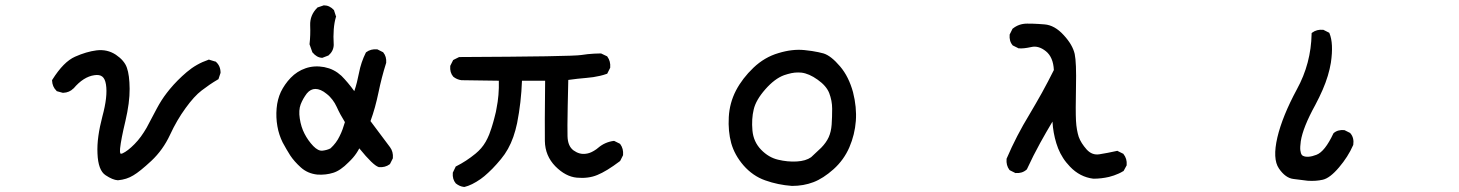

<svg xmlns="http://www.w3.org/2000/svg" viewBox="-20 -659 5540 729"><path d="M427.2 25.4Q408.2 24.4 380.9 6.3Q352.5 -12.2 350.1 -76.7Q348.6 -107.4 353.5 -142.6Q358.4 -177.7 368.7 -216.8Q389.6 -293.5 382.3 -338.4Q378.9 -359.9 368.4 -368.2Q357.9 -376.5 338.4 -373.5Q296.9 -367.7 259.3 -323.2H258.8Q243.7 -307.6 220.2 -306.6H219.2H218.3L196.8 -312.5L195.3 -313L194.3 -314.5Q178.7 -329.6 177.7 -353V-355L178.7 -356.4Q200.2 -390.6 221.7 -412.4Q243.2 -434.1 265.1 -443.8Q308.1 -462.9 346.7 -467.8Q387.2 -472.7 419.9 -451.2Q427.7 -445.8 434.3 -440.2Q440.9 -434.6 446.3 -428.2Q451.7 -421.9 455.6 -415.3Q459.5 -408.7 461.9 -401.4Q471.7 -374 472.2 -321.8Q472.7 -270 456.1 -199.2Q439.5 -129.9 436 -95.7Q434.6 -82.5 437 -77.1Q438 -75.2 439 -75Q439.9 -74.7 445.3 -76.7Q465.3 -85.9 490.7 -111.8Q497.6 -118.7 503.4 -125.7Q509.3 -132.8 515.1 -140.6Q521 -148.4 526.1 -156.7Q531.2 -165 536.6 -173.8Q556.2 -210 575.7 -247.6Q579.6 -254.9 584 -262.5Q588.4 -270 593 -277.3Q597.7 -284.7 602.8 -292Q607.9 -299.3 613.3 -306.2Q618.7 -313 624.5 -320.3Q652.8 -354.5 689 -385.3Q725.6 -416.5 771.5 -432.1L773.4 -433.1L774.9 -432.1L797.4 -425.3H798.8L799.8 -424.3Q817.4 -408.7 817.4 -382.8V-381.8L816.9 -380.9L810.1 -360.4L809.6 -358.4L807.6 -357.4Q791 -347.7 775.6 -337.2Q760.3 -326.7 745.6 -315.4Q717.3 -293.9 684.6 -248.5Q651.4 -203.1 625.5 -147Q598.6 -89.4 554.7 -48.3Q511.2 -7.8 486.3 6.8Q460.9 22.5 428.2 25.4H427.7Z M1185.1 3.9Q1147.9 0 1122.1 -23.4Q1097.2 -45.9 1082 -68.8Q1074.7 -80.6 1067.4 -92.8Q1060.1 -105 1053.2 -118.2Q1046.4 -131.8 1041.3 -147.2Q1036.1 -162.6 1033.2 -179.7Q1027.3 -213.4 1030.3 -247.6Q1033.2 -281.7 1046.4 -310.1Q1053.2 -324.2 1062.5 -337.6Q1071.8 -351.1 1083.5 -363.3Q1107.9 -388.7 1140.6 -399.9Q1173.3 -411.1 1210.9 -404.3Q1220.7 -402.3 1229.5 -399.4Q1238.3 -396.5 1246.3 -392.3Q1254.4 -388.2 1262 -382.8Q1269.5 -377.4 1276.4 -371.1Q1282.2 -365.2 1288.3 -358.6Q1294.4 -352.1 1300.5 -344.7Q1306.6 -337.4 1313 -329.3Q1319.3 -321.3 1325.2 -313Q1331.1 -330.1 1335.2 -346.7Q1339.4 -363.3 1342.8 -380.9Q1346.7 -401.9 1353.3 -421.4Q1359.9 -440.9 1368.7 -458.5L1369.6 -460L1370.6 -460.9Q1387.7 -473.6 1411.6 -471.7H1412.6L1413.6 -471.2L1433.1 -461.4L1434.6 -460.9L1435.1 -460Q1448.2 -444.3 1446.3 -420.4V-419.9L1445.8 -418.9Q1428.7 -364.7 1417 -307.6Q1411.1 -279.3 1403.6 -252Q1396 -224.6 1386.7 -199.2L1460.9 -100.1Q1473.6 -83 1471.7 -59.1V-58.1L1471.2 -57.1L1461.4 -37.6L1460.4 -36.1L1459.5 -35.2Q1442.4 -22.5 1418.5 -24.4H1418L1417.5 -24.9Q1397 -30.8 1344.2 -95.7Q1339.4 -86.4 1333.5 -77.6Q1327.6 -68.8 1320.3 -60.3Q1313 -51.8 1303.7 -43Q1272.5 -11.2 1245.1 -2.9Q1217.3 5.9 1185.1 3.9ZM1234.9 -95.7Q1257.3 -116.2 1269.5 -142.1Q1275.9 -154.8 1280.8 -168.2Q1285.6 -181.6 1289.6 -195.3Q1271.5 -224.1 1258.3 -253.4Q1254.9 -260.7 1251 -267.3Q1247.1 -273.9 1242.4 -280Q1237.8 -286.1 1232.4 -291.7Q1227.1 -297.4 1220.7 -302.2Q1209 -312 1198 -316.7Q1187 -321.3 1177.7 -321.3Q1168.5 -321.3 1160.4 -317.1Q1152.3 -313 1145 -304.2Q1137.7 -294.4 1131.8 -284.2Q1126 -273.9 1121.6 -262.7Q1113.3 -240.7 1118.2 -209Q1123 -176.8 1136.2 -151.4Q1149.4 -125.5 1169.4 -104.5Q1188 -85.4 1204.1 -86.9Q1212.9 -87.9 1220.7 -90.1Q1228.5 -92.3 1234.9 -95.7ZM1225.6 -447.8 1205.1 -439.9 1204.1 -439.5H1202.6Q1182.6 -440.4 1166.5 -460L1165.5 -460.9V-461.9L1155.8 -489.3L1155.3 -490.7V-491.7Q1159.2 -525.4 1157.7 -562.5Q1156.2 -602.1 1185.5 -630.4L1186.5 -631.3H1187.5L1208 -638.2L1209 -638.7H1210Q1220.7 -638.7 1230 -634.3Q1239.3 -629.9 1247.6 -621.1L1248.5 -620.1V-619.1L1255.4 -597.7L1256.3 -595.7L1255.4 -594.2Q1243.2 -553.2 1247.1 -488.8V-488.3V-487.8Q1246.1 -464.8 1227.5 -448.7L1226.6 -448.2Z M1741.7 50.8Q1732.9 49.8 1725.3 46.4Q1717.8 43 1710.9 37.6L1710.4 37.1Q1697.3 21.5 1699.2 -2.4V-3.4L1699.7 -4.4L1709.5 -24.9L1710.4 -26.9L1712.4 -27.8Q1750.5 -46.9 1785.6 -75.7Q1797.4 -85.4 1806.9 -96.4Q1816.4 -107.4 1824 -120.6Q1831.5 -133.8 1837.4 -148.4Q1839.4 -154.3 1841.6 -160.2Q1843.8 -166 1845.7 -171.9Q1847.7 -177.7 1849.4 -183.8Q1851.1 -189.9 1853 -196Q1855 -202.1 1856.4 -208.5Q1857.9 -214.8 1859.6 -221.2Q1861.3 -227.5 1862.8 -234.1Q1864.3 -240.7 1865.2 -247.1Q1875.5 -297.4 1874 -352.5L1732.4 -354.5H1731.9Q1714.4 -356.9 1701.2 -367.7L1700.7 -368.2Q1687.5 -383.8 1689.5 -407.7V-408.7L1689.9 -409.7L1699.7 -429.2L1700.7 -431.2L1702.1 -431.6L1702.6 -432.1L1722.2 -441.9L1723.1 -442.4H1724.6Q1936 -443.4 2053.5 -445.3Q2170.9 -447.3 2187.5 -450.2Q2199.2 -452.1 2211.4 -453.4Q2223.6 -454.6 2235.8 -455.3Q2248 -456.1 2260.7 -456.1H2262.2L2263.2 -455.6L2283.7 -445.8L2285.2 -445.3L2286.1 -443.8Q2298.8 -426.8 2296.9 -402.8V-401.9L2296.4 -400.9L2286.6 -381.3L2285.2 -378.9L2283.2 -378.4Q2271 -374 2258.3 -371.1Q2245.6 -368.2 2232.9 -366.2Q2220.2 -364.3 2207.5 -363.3Q2189.9 -361.8 2172.4 -359.9Q2154.8 -357.9 2137.7 -355.5Q2136.2 -297.4 2135.5 -254.6Q2134.8 -211.9 2134.5 -183.8Q2134.3 -155.8 2134.8 -142.1Q2135.3 -122.6 2141.1 -109.1Q2147 -95.7 2157.7 -87.9Q2180.2 -71.8 2204.1 -75.2Q2207.5 -75.7 2211.2 -76.4Q2214.8 -77.1 2218.3 -78.4Q2221.7 -79.6 2225.1 -81.1Q2228.5 -82.5 2231.7 -84.5Q2234.9 -86.4 2238.3 -88.4Q2241.7 -90.3 2244.9 -92.8Q2248 -95.2 2251.5 -98.1Q2276.9 -119.6 2310.1 -124H2311.5L2313 -123.5L2332.5 -113.8L2334 -112.8L2335 -111.8Q2347.7 -94.7 2345.7 -70.8V-69.8L2345.2 -68.8L2335.4 -49.3L2334.5 -47.9L2333.5 -46.9Q2308.1 -27.8 2286.6 -14.6Q2265.1 -1.5 2248 5.4Q2230.5 12.7 2210.9 15.1Q2191.4 17.6 2170.4 15.6Q2127.4 11.7 2088.4 -27.8Q2069.3 -47.4 2059.3 -71.3Q2049.3 -95.2 2048.8 -123.5Q2047.9 -176.8 2049.8 -352.5H1961.9Q1960.4 -311.5 1955.8 -271.2Q1951.2 -231 1943.4 -191.4Q1937.5 -163.6 1929 -139.2Q1920.4 -114.7 1908.7 -93.8Q1897 -72.8 1882.3 -55.2Q1873.5 -44.9 1865.5 -35.6Q1857.4 -26.4 1849.4 -18.3Q1841.3 -10.3 1833.7 -3.2Q1826.2 3.9 1819.1 9.8Q1812 15.6 1805.2 20.5Q1771 44.4 1743.7 50.8H1742.7Z M2986.8 46.9Q2933.6 43 2885.7 25.9Q2861.8 17.6 2841.1 3.2Q2820.3 -11.2 2803.2 -30.8Q2769 -70.3 2756.3 -115.7Q2744.1 -160.6 2747.1 -214.4Q2750 -268.1 2774.4 -315.4Q2798.8 -361.8 2840.8 -401.9Q2861.8 -421.9 2885.5 -435.8Q2909.2 -449.7 2936 -457.5Q2988.8 -473.6 3034.7 -468.8Q3049.8 -467.3 3063 -465.3Q3076.2 -463.4 3087.2 -460.9Q3098.1 -458.5 3106.9 -456.1Q3135.3 -447.3 3169.4 -407.2Q3186.5 -387.2 3198.7 -362.5Q3210.9 -337.9 3218.8 -309.1Q3233.4 -251.5 3229.5 -199.7Q3225.6 -147.9 3205.1 -100.1Q3194.8 -76.2 3179.7 -55.2Q3164.6 -34.2 3145 -16.6Q3105.5 18.6 3068.4 32.7Q3031.2 46.9 2987.3 46.9ZM3059.6 -62Q3078.1 -78.6 3098.1 -98.1Q3117.2 -117.7 3126.5 -138.2Q3135.7 -158.7 3137.7 -186Q3139.6 -213.9 3139.6 -246.1Q3139.6 -261.7 3136.7 -276.6Q3133.8 -291.5 3128.4 -305.7Q3123 -319.3 3112.1 -332Q3101.1 -344.7 3084.5 -356.4Q3051.8 -379.9 3022.5 -383.3Q3016.6 -383.8 3010.5 -383.8Q3004.4 -383.8 2998 -383.3Q2991.7 -382.8 2984.9 -381.3Q2978 -379.9 2971.2 -377.9Q2964.4 -376 2957 -373.5Q2921.4 -360.4 2885.7 -319.8Q2850.1 -279.3 2841.8 -243.7Q2833 -207.5 2836.9 -163.6Q2840.8 -120.6 2869.6 -90.8Q2898.4 -61 2934.1 -52.7Q2970.2 -43.9 3005.4 -45.9Q3039.6 -47.9 3059.6 -62Z M4131.3 19.5Q4080.1 13.2 4042.5 -26.4Q4035.2 -34.2 4028.6 -42.2Q4022 -50.3 4016.4 -59.1Q4010.7 -67.9 4006.1 -76.9Q4001.5 -85.9 3997.6 -95.5Q3993.7 -105 3990.7 -115.2Q3978.5 -154.8 3976.1 -197.3Q3952.1 -157.2 3929.7 -116.7Q3902.8 -67.9 3879.4 -17.1L3878.9 -16.1L3877.9 -15.1Q3869.1 -7.3 3858.6 -4.2Q3848.1 -1 3836.4 -2H3835.4L3834.5 -2.4L3814.9 -12.2L3813.5 -13.2L3812.5 -14.2Q3799.8 -31.2 3801.8 -55.2V-56.2L3802.2 -57.1Q3820.8 -100.6 3842.5 -142.6Q3864.3 -184.6 3888.7 -224.6Q3900.4 -244.6 3912.4 -265.1Q3924.3 -285.6 3936 -306.6Q3947.8 -327.6 3959 -349.4Q3970.2 -371.1 3981.4 -393.1Q3979 -441.9 3951.2 -464.4Q3923.3 -486.8 3896 -480.5Q3864.7 -473.6 3848.1 -475.6H3846.7L3846.2 -476.1L3826.7 -485.8L3825.2 -486.3L3824.7 -487.3Q3817.9 -495.1 3815.2 -505.1Q3812.5 -515.1 3813.5 -526.9V-527.8L3814 -528.8L3823.7 -548.3L3824.2 -549.8L3825.2 -550.3Q3848.6 -569.3 3879.9 -569.3Q3889.6 -569.3 3900.4 -569.1Q3911.1 -568.8 3922.4 -568.1Q3933.6 -567.4 3945.8 -566.4Q3984.4 -563.5 4019 -525.4Q4036.1 -506.8 4046.4 -489Q4056.6 -471.2 4060.5 -454.1Q4067.4 -421.4 4065.4 -329.1Q4063.5 -237.3 4065.4 -200.7Q4066.4 -182.1 4069.1 -167Q4071.8 -151.9 4075.7 -139.6Q4080.1 -127.4 4087.6 -115.5Q4095.2 -103.5 4106 -91.3Q4126.5 -68.8 4154.3 -73.2Q4185.5 -78.1 4220.2 -85.9L4222.7 -86.4L4224.1 -85.4L4243.7 -75.7L4245.1 -75.2L4245.6 -74.2Q4259.8 -56.6 4257.8 -32.7V-31.2L4257.3 -30.3L4246.6 -10.7L4245.6 -9.3L4244.1 -8.8Q4236.3 -3.9 4227.5 0Q4218.8 3.9 4209.7 7.1Q4200.7 10.3 4190.9 12.7Q4161.6 19.5 4131.8 19.5Z M4945.3 27.3Q4918.5 23.4 4891.1 20.5Q4860.8 17.1 4835.9 -19.3Q4811 -55.7 4830.1 -137.7Q4849.1 -217.8 4903.8 -319.3Q4931.2 -369.1 4945.1 -421.9Q4959 -474.6 4960 -530.3V-533.2L4962.4 -535.2Q4979.5 -547.9 5003.4 -545.9H5004.4L5005.4 -545.4L5024.9 -535.6L5026.9 -534.7L5027.8 -532.7Q5043.9 -494.1 5033.2 -420.9Q5029.3 -397 5021.5 -371.1Q5013.7 -345.2 5001.7 -317.6Q4989.7 -290 4974.1 -260.7Q4926.8 -174.8 4918.9 -122.6Q4917.5 -112.3 4917 -103.5Q4916.5 -94.7 4917.2 -88.6Q4918 -82.5 4919.4 -77.9Q4920.9 -73.2 4923.1 -70.6Q4925.3 -67.9 4928.2 -66.9Q4936.5 -63 4949.2 -64Q4961.9 -64.9 4978.5 -71.3Q5010.3 -83.5 5042.5 -151.9L5043 -152.8L5043.9 -153.8Q5051.8 -160.6 5061.8 -163.3Q5071.8 -166 5083.5 -165H5084.5L5085.4 -164.6L5105 -154.8L5106 -154.3L5106.9 -153.3Q5114.7 -144.5 5117.4 -133.3Q5120.1 -122.1 5118.2 -109.4V-108.9L5117.7 -107.9Q5107.9 -85.4 5094.5 -64.5Q5081.1 -43.5 5064 -23.4Q5029.8 17.1 5002.4 23.4Q4976.1 29.3 4945.8 27.3Z"/></svg>

Font: NaikaiFont
Style: SemiBold
Weight: 600
Version: Version 1.89